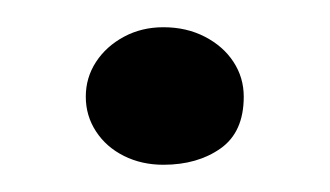

<svg xmlns="http://www.w3.org/2000/svg" viewBox="-20 -119 242 141"><path d="M100 2Q84 2 71 -4.5Q58 -11 50.5 -22.5Q43 -34 43 -48Q43 -62 50.5 -73.5Q58 -85 71 -92Q84 -99 100 -99Q117 -99 130.5 -92Q144 -85 151.5 -73.5Q159 -62 159 -48Q159 -22 142 -10Q125 2 100 2Z"/></svg>

Font: Sour Gummy
Style: Regular
Weight: 400
Designer: Stefie Justprince
Foundry: Eifetstype
Version: Version 1.000